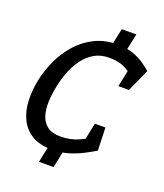

<svg xmlns="http://www.w3.org/2000/svg" viewBox="-123 -658 696 816"><g transform="rotate(20 225.0 -250.0)"><path d="M265.3 -473.2 287.3 -575H353.2L331.2 -473.2ZM236.7 -27.7 215.2 75H149.3L170.8 -27.7ZM184.2 8Q126.7 8 91.2 -14Q55.8 -36 38.3 -73Q20.8 -110 19.2 -156Q17.5 -202 27.5 -250Q37.5 -298 59.1 -344Q80.7 -390 113.8 -427Q146.8 -464 191.8 -486Q236.7 -508 294.2 -508L280 -442.8Q241 -442.8 212.5 -426.1Q184 -409.3 163.5 -381.7Q143 -354 129.8 -319.7Q116.7 -285.3 109.5 -250Q102.2 -214.7 100.7 -180.2Q99.2 -145.8 107.7 -117.8Q116.2 -89.7 137.8 -73.3Q159.3 -57 198.3 -57ZM183.2 8 197.3 -57Q242.8 -57 279.8 -73.9Q316.8 -90.8 340.3 -105.8L368.2 -55Q350.2 -44 321.8 -29Q293.5 -14 258.5 -3Q223.5 8 183.2 8ZM401.3 -395Q384 -410 354.3 -426.4Q324.7 -442.8 279.2 -442.8L293.3 -508Q333.7 -508 364.1 -497Q394.5 -486 415.8 -471.1Q437.2 -456.2 450.2 -444.2ZM317.3 -158.3H364.8L368.2 -55H295.7ZM356.3 -342.5 377.7 -444 450.2 -444.2 404 -342.5Z"/></g></svg>

Font: Epunda Slab Light
Style: Italic
Weight: 300
Italic angle: -12°
Designer: Simon Atzbach
Foundry: typofactur
Version: Version 1.102